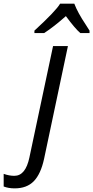

<svg xmlns="http://www.w3.org/2000/svg" viewBox="-146 -786 508 1046"><path d="M-65.9 240.2Q-99.6 240.2 -126 230V161.1Q-96.2 171.9 -67.9 171.9Q-6.8 171.9 14.2 71.8L143.1 -535.2H224.1L94.2 79.1Q76.2 162.1 38.1 201.2Q0 240.2 -65.9 240.2ZM341.8 -606H291.5Q263.7 -629.4 212.9 -698.2Q147.5 -640.1 94.7 -606H41.5V-619.1Q158.2 -726.1 181.6 -766.1H258.8Q276.9 -717.8 321.3 -651.4L341.8 -619.1Z"/></svg>

Font: OpenSans-Italic
Style: Italic
Weight: 400
Italic angle: -12°
Foundry: Ascender Corporation
Version: Version 1.10